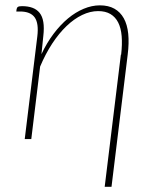

<svg xmlns="http://www.w3.org/2000/svg" viewBox="-20 -520 574 718"><path d="M397 178.5H371.5L432 -315.5H433Q437.5 -354.5 435 -384.8Q432.5 -415 422 -435.8Q411.5 -456.5 393 -467.5Q374.5 -478.5 347 -478.5Q317.5 -478.5 287.2 -464Q257 -449.5 228.8 -422.5Q200.5 -395.5 175.2 -357Q150 -318.5 130 -271L97 0H72.5L119.5 -383.5Q125.5 -432.5 109.8 -454.8Q94 -477 55 -477H41L42 -485.5Q43 -491.5 47 -494.2Q51 -497 62.5 -497Q84.5 -497 101 -491Q117.5 -485 128 -472Q138.5 -459 142 -437.5Q145.5 -416 142 -385.5L135 -317.5Q155 -360 180.5 -393.8Q206 -427.5 234.2 -451Q262.5 -474.5 293 -487.2Q323.5 -500 353.5 -500Q385.5 -500 407.8 -487.5Q430 -475 443 -451.5Q456 -428 459.5 -393.8Q463 -359.5 457.5 -315.5Z"/></svg>

Font: Lato Thin
Style: Italic
Weight: 200
Italic angle: -7°
Designer: Lukasz Dziedzic
Foundry: tyPoland Lukasz Dziedzic
Version: Version 2.007; 2014-02-27